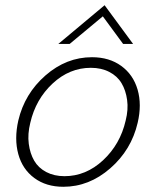

<svg xmlns="http://www.w3.org/2000/svg" viewBox="-20 -716 603 743"><path d="M205.6 -545.9 384.8 -695.8 495.1 -545.9H456.5L377.9 -652.8L249.5 -545.9ZM225.1 6.8Q158.7 6.8 112.8 -27.1Q66.9 -61 50.8 -119.6Q34.7 -178.2 50.8 -249.5Q75.2 -353.5 156 -424.1Q236.8 -494.6 335.9 -494.6Q402.8 -494.6 449.2 -460.9Q495.6 -427.2 512.5 -369.1Q529.3 -311 512.7 -240.7Q488.3 -135.7 406.5 -64.5Q324.7 6.8 225.1 6.8ZM229.5 -34.2Q312.5 -34.2 378.9 -95.9Q445.3 -157.7 466.3 -249.5Q477.1 -292 471.9 -329.3Q466.8 -366.7 450.2 -394.3Q433.6 -421.9 402.8 -437.7Q372.1 -453.6 331.5 -453.6Q249 -453.6 183.6 -392.8Q118.2 -332 97.2 -240.7Q86.4 -197.3 91.3 -159.7Q96.2 -122.1 112.3 -94.2Q128.4 -66.4 158.9 -50.3Q189.5 -34.2 229.5 -34.2Z"/></svg>

Font: HK Grotesk Light Legacy Italic
Style: Regular
Weight: 300
Italic angle: -13°
Designer: Alfredo Marco Pradil
Foundry: Hanken Design Co.
Version: Version 2.022;PS 002.022;hotconv 1.0.88;makeotf.lib2.5.64775